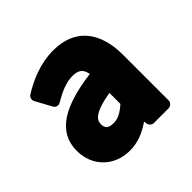

<svg xmlns="http://www.w3.org/2000/svg" viewBox="-143 -679 866 866"><g transform="rotate(-45 290.0 -245.5)"><path d="M54 -132C54 -33 126 37 225 37C277 37 322 17 362 -11L364 4C366 15 377 25 389 25H483C494 25 508 15 508 0V-291C508 -437 438 -528 300 -528C215 -528 142 -495 86 -460C76 -454 70 -439 77 -427L119 -350C126 -336 143 -334 154 -341C196 -366 238 -385 279 -385C321 -385 335 -367 341 -336C157 -312 54 -253 54 -132ZM216 -141C216 -166 232 -194 343 -213V-143C313 -116 289 -103 261 -103C228 -103 216 -113 216 -141Z"/></g></svg>

Font: Falling Sky
Style: Blk
Weight: 900
Designer: Paul D. Hunt
Foundry: Adobe Systems Incorporated
Version: Version 1.02